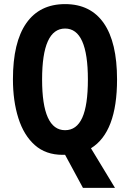

<svg xmlns="http://www.w3.org/2000/svg" viewBox="-20 -745 633 935"><path d="M550 -358Q550 -101 423 -23L540 170H384L297 9H285Q203 9 149.5 -38.5Q96 -86 69.5 -169.5Q43 -253 43 -359Q43 -539 108 -632Q173 -725 297 -725Q421 -725 485.5 -632Q550 -539 550 -358ZM185 -358Q185 -111 297 -111Q353 -111 380.5 -171.5Q408 -232 408 -358Q408 -606 297 -606Q185 -606 185 -358Z"/></svg>

Font: Noto Sans Myanmar ExtraCondensed
Style: Bold
Weight: 700
Width: 2
Designer: Monotype Design Team
Foundry: Monotype Imaging Inc.
Version: Version 2.107; ttfautohint (v1.8.4.7-5d5b)